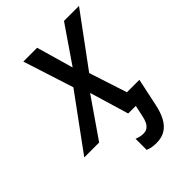

<svg xmlns="http://www.w3.org/2000/svg" viewBox="-258 -636 931 931"><g transform="rotate(-45 207.5 -170.0)"><path d="M254.4 198.7Q235.4 198.7 220.9 195.6Q206.5 192.4 196.8 188V111.8Q207.5 116.7 219 119.1Q230.5 121.6 242.2 121.6Q257.8 121.6 268.8 114Q279.8 106.4 286.9 92.3Q293.9 78.1 297.9 58.1L310.5 0H258.3L198.2 -201.2L59.1 0H-43L160.2 -277.8L76.7 -537.6H171.4L225.6 -348.1L355.5 -537.6H458.5L263.2 -272.5L326.7 -77.1H412.1L381.8 65.4Q373 107.9 356.9 137.7Q340.8 167.5 315.7 183.1Q290.5 198.7 254.4 198.7Z"/></g></svg>

Font: Open Sans SemiCondensed Medium
Style: Italic
Weight: 500
Width: 4
Italic angle: -12°
Designer: Monotype Design Team
Foundry: Monotype Imaging Inc.
Version: Version 3.000